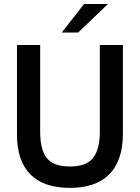

<svg xmlns="http://www.w3.org/2000/svg" viewBox="-20 -921 697 956"><path d="M64.5 -252V-697H180V-265Q180 -176 213 -134Q246 -92 328 -92Q409.5 -92 443.2 -134.5Q477 -177 477 -265V-697H592V-257Q592 -122.5 525 -54Q458 14.5 328 14.5Q198 14.5 131.2 -52.8Q64.5 -120 64.5 -252ZM287.5 -759 398.5 -901H517.5L369 -759Z"/></svg>

Font: HK Grotesk SemiBold
Style: Regular
Weight: 600
Designer: Alfredo Marco Pradil
Foundry: Hanken Design Co.
Version: Version 3.001;FEAKit 1.0